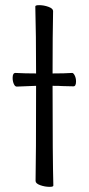

<svg xmlns="http://www.w3.org/2000/svg" viewBox="-20 -720 344 745"><path d="M173 5Q154 5 136 -1.5Q118 -8 118 -18Q120 -107 120 -387L45 -384Q38 -384 33.5 -394.5Q29 -405 29 -418Q29 -437 40 -437Q77 -435 120 -435Q120 -589 117 -695Q117 -700 132 -700Q150 -700 168 -693.5Q186 -687 186 -677Q184 -588 184 -435Q231 -435 260 -437Q265 -437 270 -427Q275 -417 275 -404Q275 -385 265 -385L222 -386Q211 -387 184 -387Q184 -106 187 0Q187 5 173 5Z"/></svg>

Font: LXGW WenKai Lite Light
Style: Regular
Weight: 300
Designer: LXGW / Fontworks Inc.
Foundry: LXGW / Fontworks Inc.
Version: Version 1.511; March 25, 2025